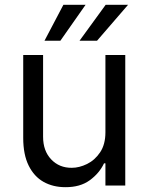

<svg xmlns="http://www.w3.org/2000/svg" viewBox="-20 -776 621 803"><path d="M420.9 -222.7V-545.9H503.9V0H420.9V-92.8H415Q395.5 -51.3 355.2 -22Q314.9 7.3 252.9 6.8Q201.7 6.8 162.1 -15.4Q122.6 -37.6 99.9 -83.5Q77.1 -129.4 77.1 -199.2V-545.9H160.2V-204.1Q160.2 -145 194.1 -109.4Q228 -73.7 280.3 -74.2Q311.5 -74.2 344 -90.1Q376.5 -106 398.7 -138.9Q420.9 -171.9 420.9 -222.7ZM312.5 -605.5 421.9 -755.9H515.6L385.7 -605.5ZM166 -605.5 245.1 -755.9H337.9L232.4 -605.5Z"/></svg>

Font: Inter V
Style: 
Weight: 400
Designer: Rasmus Andersson
Foundry: rsms
Version: Version 4.000;git-a3f224843